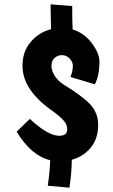

<svg xmlns="http://www.w3.org/2000/svg" viewBox="-20 -752 524 888"><path d="M419 -362 306 -396Q317 -424 317 -447Q317 -466 302 -481.5Q287 -497 266 -497Q247 -497 232.5 -484Q218 -471 218 -448Q218 -424 234 -400Q250 -376 274 -361Q358 -310 396 -270.5Q434 -231 434 -175Q434 -111 400 -69.5Q366 -28 312 -13Q312 44 301 116L201 107Q211 38 212 -11Q124 -32 57 -143L118 -202Q202 -124 254 -124Q291 -124 291 -154Q291 -176 273 -196Q255 -216 213 -246Q84 -339 84 -448Q84 -513 121.5 -557.5Q159 -602 216 -617Q216 -629 215 -665Q214 -701 214 -732L314 -724Q314 -645 316 -616Q370 -599 405 -552Q440 -505 440 -467Q440 -405 419 -362Z"/></svg>

Font: Boogaloo
Style: Regular
Weight: 400
Designer: John Vargas Beltran
Foundry: John Vargas Beltran
Version: Version 1.001